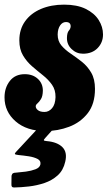

<svg xmlns="http://www.w3.org/2000/svg" viewBox="-48 -560 476 849"><path d="M197.5 -130.5Q198 -162.5 182 -185.2Q166 -208 142 -227Q118 -246 94 -266.8Q70 -287.5 53.8 -314.8Q37.5 -342 37.5 -381.5Q37.5 -430.5 63 -466Q88.5 -501.5 133.2 -520.5Q178 -539.5 235.5 -539.5Q292.5 -539.5 330.8 -520.8Q369 -502 388.2 -471.8Q407.5 -441.5 407.5 -407.5Q407.5 -372 383.5 -347.2Q359.5 -322.5 319 -322.5Q290 -322.5 268.8 -342.8Q247.5 -363 248 -392.5Q248.5 -415.5 256.2 -424.2Q264 -433 264.5 -443.5Q264.5 -462.5 243.5 -462.5Q228 -462.5 217.8 -447.5Q207.5 -432.5 207 -407.5Q207 -378.5 223.5 -359Q240 -339.5 264.5 -323Q289 -306.5 313.8 -287Q338.5 -267.5 355.2 -239Q372 -210.5 372 -167Q372 -100.5 340 -59.5Q308 -18.5 257.8 0.5Q207.5 19.5 152.5 19.5Q70.5 19.5 21.2 -23.2Q-28 -66 -28 -129.5Q-28 -172 -4.5 -202Q19 -232 61.5 -232Q97 -232 119.2 -211.5Q141.5 -191 141.5 -159Q141 -134.5 133.2 -122Q125.5 -109.5 117.8 -103Q110 -96.5 110 -90Q110 -80.5 119.8 -72.8Q129.5 -65 149 -65Q168 -65 182.2 -81.5Q196.5 -98 197.5 -130.5ZM2.5 254.5 3 217Q5 208.5 9.8 206Q14.5 203.5 22 203.5Q42.5 202 66.5 198.8Q90.5 195.5 108.8 188.5Q127 181.5 130.5 168Q134 151.5 118.8 143.2Q103.5 135 79.5 131.2Q55.5 127.5 33.5 125.5Q19 124 18 120.8Q17 117.5 23.5 111L127.5 -1Q132 -6 142.5 -6H182Q193 -6 195.8 -4Q198.5 -2 193.5 4L153.5 48.5Q145.5 57 146 60Q146.5 63 159.5 64Q205 68 227.8 90.5Q250.5 113 240.5 155Q232 193 207 215.5Q182 238 148.5 249.2Q115 260.5 79.8 264.5Q44.5 268.5 15.5 269Q1.5 270 2.5 254.5Z"/></svg>

Font: Besley* Condensed Heavy
Style: Italic
Weight: 800
Width: 3
Italic angle: -13°
Designer: Owen Earl
Foundry: indestructible type*
Version: Version 3.000; ttfautohint (v1.8.3)